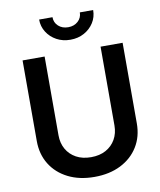

<svg xmlns="http://www.w3.org/2000/svg" viewBox="-101 -1023 931 1114"><g transform="rotate(-10 365.0 -466.5)"><path d="M365.2 10.7Q276.9 10.7 210.4 -22.7Q144 -56.2 107.4 -115.5Q70.8 -174.8 70.8 -252.4V-727.5H200.7V-263.2Q200.7 -217.3 220.9 -181.6Q241.2 -146 278.1 -125.7Q314.9 -105.5 365.7 -105.5Q416 -105.5 452.9 -125.7Q489.7 -146 510 -181.6Q530.3 -217.3 530.3 -263.2V-727.5H660.2V-252.4Q660.2 -174.8 623.5 -115.5Q586.9 -56.2 520.5 -22.7Q454.1 10.7 365.2 10.7ZM365.7 -797.4Q320.8 -797.4 284.9 -816.9Q249 -836.4 227.8 -869.9Q206.5 -903.3 206.5 -944.3H285.2Q285.2 -912.6 307.9 -891.8Q330.6 -871.1 365.7 -871.1Q400.4 -871.1 423.3 -891.8Q446.3 -912.6 446.3 -944.3H524.9Q524.9 -903.3 503.9 -870.1Q482.9 -836.9 447 -817.1Q411.1 -797.4 365.7 -797.4Z"/></g></svg>

Font: Inter 17pt SemiBold
Style: Regular
Weight: 600
Version: Version 4.001;git-66647c0bb